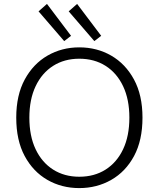

<svg xmlns="http://www.w3.org/2000/svg" viewBox="-20 -948 811 981"><path d="M385 13Q295 13 222 -29Q149 -71 106 -151Q63 -231 63 -347Q63 -462 106.5 -542Q150 -622 223 -664Q296 -706 385 -706Q475 -706 548 -664Q621 -622 664.5 -542Q708 -462 708 -347Q708 -231 665 -151Q622 -71 548.5 -29Q475 13 385 13ZM385 -45Q462 -45 519.5 -81.5Q577 -118 609 -185.5Q641 -253 641 -347Q641 -440 609 -507.5Q577 -575 519.5 -611.5Q462 -648 385 -648Q309 -648 251.5 -611.5Q194 -575 162 -507.5Q130 -440 130 -347Q130 -253 162 -185.5Q194 -118 251.5 -81.5Q309 -45 385 -45ZM462 -738 331 -890 374 -928 497 -765ZM308 -738 177 -890 220 -928 343 -765Z"/></svg>

Font: Ubuntu Sans Light
Style: Regular
Weight: 300
Designer: Dalton Maag Ltd
Foundry: Dalton Maag Ltd
Version: Version 1.006; ttfautohint (v1.8.4.7-5d5b)